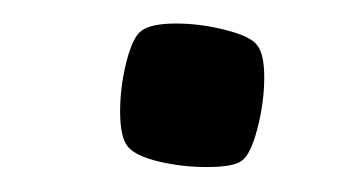

<svg xmlns="http://www.w3.org/2000/svg" viewBox="-20 -336 303 160"><path d="M152.3 -196.8Q131.8 -196.8 112.3 -201.4Q92.8 -206.1 86.4 -213.9Q80.1 -221.7 80.1 -243.2Q80.1 -263.7 85.4 -284.7Q90.8 -305.7 98.1 -310.5Q106 -316.4 127 -316.4Q147 -316.4 168 -311Q189 -305.7 194.3 -298.3Q200.2 -291 200.2 -271.5Q200.2 -251 194.6 -229.2Q189 -207.5 181.6 -202.1Q174.8 -196.8 152.3 -196.8Z"/></svg>

Font: Vesper Libre
Style: Regular
Weight: 400
Designer: Robert Keller & Kimya Gandhi
Foundry: Mota Italic
Version: Version 1.058